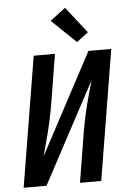

<svg xmlns="http://www.w3.org/2000/svg" viewBox="-64 -1034 727 1080"><g transform="rotate(-5 300.0 -494.0)"><path d="M25 0 146 -735H266L218 -441Q212 -406 204.5 -371.5Q197 -337 188.5 -302.5Q180 -268 170.5 -234Q161 -200 152 -166L455 -735H584L463 0H343L391 -294Q397 -329 404.5 -363.5Q412 -398 420.5 -432.5Q429 -467 439 -501Q449 -535 458 -569L154 0ZM396 -790 258 -922 345 -988 461 -840Z"/></g></svg>

Font: Iosevka Curly Extended Oblique
Style: Bold
Weight: 700
Width: 7
Italic angle: -9°
Monospace: yes
Designer: Belleve Invis
Foundry: Belleve Invis
Version: Version 11.1.0; ttfautohint (v1.8.3)